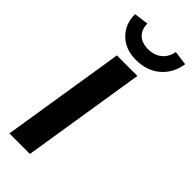

<svg xmlns="http://www.w3.org/2000/svg" viewBox="-297 -987 1032 1032"><g transform="rotate(45 218.5 -471.0)"><path d="M32 0 144 -705H300L188 0ZM233 -760Q153 -760 104.5 -808Q56 -856 56 -931L139 -942Q139 -897 165.5 -872Q192 -847 239 -847Q285 -847 316 -872Q347 -897 355 -942L437 -931Q425 -853 370.5 -806.5Q316 -760 233 -760Z"/></g></svg>

Font: Mulish ExtraBold
Style: Italic
Weight: 800
Italic angle: -9°
Designer: Vernon Adams
Foundry: Vernon Adams
Version: Version 3.603; ttfautohint (v1.8.3)